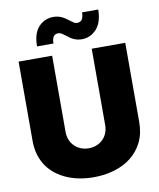

<svg xmlns="http://www.w3.org/2000/svg" viewBox="-101 -1026 923 1113"><g transform="rotate(-10 361.0 -469.0)"><path d="M244.3 -727.3V-278.4Q244.3 -253.2 253 -231.7Q261.7 -210.2 277.2 -194.8Q292.6 -179.3 314.1 -170.6Q335.6 -161.9 360.8 -161.9Q386.4 -161.9 407.8 -170.6Q429.3 -179.3 444.8 -194.8Q460.2 -210.2 468.8 -231.5Q477.3 -252.8 477.3 -278.4V-727.3H674.7V-261.4Q674.7 -193.9 649.7 -143.3Q624.6 -92.7 581.7 -58.9Q538.7 -25.2 481.7 -8.3Q424.7 8.5 360.8 8.5Q319.6 8.5 280.2 1.4Q240.8 -5.7 205.8 -20.4Q170.8 -35.2 141.7 -57.2Q112.6 -79.2 91.4 -109.2Q70.3 -139.2 58.6 -177.2Q46.9 -215.2 46.9 -261.4V-727.3ZM167.6 -795.5Q167.6 -872.5 202.8 -909.8Q237.9 -947.1 288.4 -947.4Q303.3 -947.4 315.2 -944.8Q327.1 -942.1 337.9 -937.3Q348.7 -932.5 358.8 -925.6Q369 -918.7 380 -910.2Q391 -901.6 400.6 -895.4Q410.2 -889.2 420.5 -889.2Q441.1 -889.6 449.8 -904.1Q458.5 -918.7 458.8 -944.6H554Q552.9 -868.6 518.1 -830.6Q482.6 -791.2 430.8 -791.2Q417.3 -791.2 405.7 -793.9Q394.2 -796.5 383.7 -801.3Q373.2 -806.1 363.3 -812.9Q353.3 -819.6 343 -827.8Q332 -836.6 322.1 -843Q312.1 -849.4 301.1 -849.4Q264.2 -849.4 264.2 -795.5Z"/></g></svg>

Font: Inter P Black
Style: Regular
Weight: 900
Designer: Rasmus Andersson
Foundry: rsms
Version: Version 3.018;git-588b23468